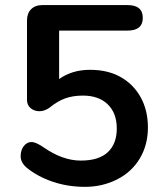

<svg xmlns="http://www.w3.org/2000/svg" viewBox="-20 -725 640 753"><path d="M84 -67.9Q61 -87.9 61 -112.3Q61 -136.7 73.5 -152.3Q85.9 -168 103.5 -168Q121.1 -168 151.9 -146.5Q226.1 -95.2 296.9 -95.2Q367.7 -95.2 402.8 -128.2Q438 -161.1 438 -221.2Q438 -281.2 402.6 -315.7Q367.2 -350.1 305.2 -350.1Q266.1 -350.1 235.6 -339.1Q205.1 -328.1 172.9 -301.8Q153.8 -288.6 133.8 -288.8Q113.8 -289.1 99.9 -301Q85.9 -313 85.9 -333V-645Q85.9 -672.9 102.1 -689Q118.2 -705.1 147 -705.1H480Q540 -705.1 540 -655Q540 -605 480 -605H211.9V-415Q262.7 -451.2 333 -451.2Q403.3 -451.2 453.6 -422.6Q503.9 -394 532 -343Q560.1 -292 560.1 -224.6Q560.1 -157.2 528.6 -104Q497.1 -50.8 439.5 -21.5Q381.8 7.8 313.5 7.8Q245.1 7.8 185.5 -12.7Q126 -33.2 84 -67.9Z"/></svg>

Font: Nunito-Bold
Style: Bold
Weight: 700
Designer: Vernon Adams
Foundry: newtypography
Version: Version 3.000